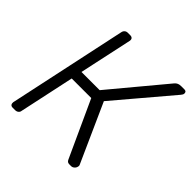

<svg xmlns="http://www.w3.org/2000/svg" viewBox="-183 -850 1000 1000"><g transform="rotate(45 317.0 -350.0)"><path d="M617 -700Q628 -700 631.5 -694Q635 -688 633 -680Q632 -676 625 -667L365 -360L511 -35Q513 -30 511 -24Q509 -14 501 -7Q493 0 483 0H471Q462 0 457.5 -3.5Q453 -7 450 -13L307 -325H163L98 -22Q97 -12 89.5 -6Q82 0 71 0H53Q43 0 38.5 -6Q34 -12 35 -22L175 -677Q177 -688 184 -694Q191 -700 201 -700H219Q230 -700 235 -694Q240 -688 238 -677L175 -385H309L559 -685Q566 -693 574.5 -696.5Q583 -700 595 -700Z"/></g></svg>

Font: Rubik Light
Style: Italic
Weight: 300
Italic angle: -12°
Designer: Hubert and Fischer
Foundry: Hubert and Fischer
Version: Version 2.300;gftools[0.9.30]